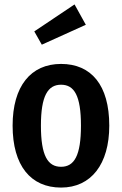

<svg xmlns="http://www.w3.org/2000/svg" viewBox="-20 -833 552 868"><path d="M317 -813 135 -691 169 -631 368 -721ZM256 -544C119 -544 37 -443 37 -265C37 -84 119 15 256 15C392 15 474 -91 474 -265C474 -449 392 -544 256 -544ZM256 -450C316 -450 346 -400 346 -265C346 -130 316 -79 256 -79C196 -79 165 -129 165 -265C165 -399 196 -450 256 -450Z"/></svg>

Font: Fira Sans Condensed Medium
Style: Regular
Weight: 500
Width: 3
Designer: Carrois Corporate & Edenspiekermann AG
Foundry: Carrois Corporate GbR & Edenspiekermann AG
Version: Version 4.202;PS 004.202;hotconv 1.0.88;makeotf.lib2.5.64775